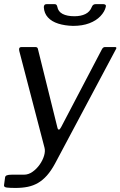

<svg xmlns="http://www.w3.org/2000/svg" viewBox="-34 -762 594 947"><path d="M42.7 165Q14.7 165 -0.4 163.1Q-15.4 161.2 -14.2 151.6L-8.9 112.7Q-7.9 105.9 -0.5 102.8Q6.8 99.6 24.2 99.6H84.4Q106.4 99.6 126.5 85.4Q146.5 71.3 161.5 50.1Q176.5 29 183.3 6.4Q190 -16.3 185.6 -33.2L60.9 -511.2Q57 -530 72.1 -530H139.9Q151.4 -530 152.9 -520.8L249.1 -132.9Q251.4 -122.8 256.3 -122.7Q261.2 -122.6 267.5 -134.9L467.8 -517.3Q471.1 -524.1 475 -527Q478.9 -530 484.3 -530H532.5Q545.1 -530 536.9 -517.6L237.2 45.2Q218.1 80.4 197.5 103.6Q176.9 126.7 153.6 140.3Q130.3 153.8 103.1 159.4Q75.8 165 42.7 165ZM326.3 -634.3Q285.6 -635.3 253.3 -645.5Q221 -655.7 202.4 -676.1Q183.8 -696.5 182.2 -725.9Q181.9 -733.4 185.5 -737.6Q189 -741.7 197 -741.7H233Q240.5 -742 243.9 -738.7Q247.3 -735.4 248.8 -728.2Q252.9 -704.7 274.9 -693.3Q296.8 -681.9 333 -681.9Q364.7 -681.9 387 -692.7Q409.3 -703.6 418.6 -727.3Q421.4 -734.8 426.3 -738.3Q431.2 -741.7 438.8 -741.7H474.5Q482 -741.7 485.9 -738.4Q489.8 -735.2 487.8 -728Q482.2 -704.3 461.4 -682.3Q440.7 -660.3 406.6 -647.3Q372.4 -634.3 326.3 -634.3Z"/></svg>

Font: Libre Franklin Thin
Style: Italic
Weight: 100
Italic angle: -8°
Designer: Pablo Impallari, Rodrigo Fuenzalida, Nhung Nguyen
Foundry: Impallari Type
Version: Version 3.000